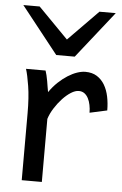

<svg xmlns="http://www.w3.org/2000/svg" viewBox="-55 -820 545 859"><g transform="rotate(5 217.5 -390.5)"><path d="M75.7 0V-300.3Q75.7 -372.6 67.6 -422.6Q59.6 -472.7 51.3 -498H139.2Q142.1 -490.2 145 -477.8Q147.9 -465.3 150.4 -451.7Q152.8 -438 154.8 -424.8L158.7 -402.8Q176.3 -428.2 197 -447.8Q217.8 -467.3 239 -480.7Q260.3 -494.1 280.5 -501Q300.8 -507.8 317.4 -507.8Q348.1 -507.8 369.4 -494.4Q390.6 -481 404.1 -458.3Q417.5 -435.5 423.6 -406Q429.7 -376.5 429.7 -344.2L351.6 -327.1Q351.6 -345.2 348.1 -362.1Q344.7 -378.9 337.9 -391.8Q331.1 -404.8 320.6 -412.4Q310.1 -419.9 295.4 -419.9Q279.8 -419.9 260.7 -408Q241.7 -396 223.4 -376.5Q205.1 -356.9 189.5 -332.5Q173.8 -308.1 166 -283.2V0ZM87.9 -781.2 222.2 -644.5 356.4 -781.2H429.7L263.7 -571.3H180.7L14.6 -781.2Z"/></g></svg>

Font: Andika APac
Style: Regular
Weight: 400
Designer: Victor Gaultney, Annie Olsen, Julie Remington, Don Collingsworth, Eric Hays, Becca Hirsbrunner
Foundry: SIL International
Version: Version 5.000